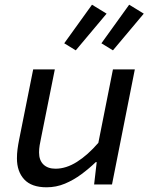

<svg xmlns="http://www.w3.org/2000/svg" viewBox="-20 -784 640 816"><path d="M178 12Q114 12 83 -21.5Q52 -55 52 -111Q52 -131 54.5 -150Q57 -169 61 -189L121 -489H213L155 -200Q151 -182 148.5 -166.5Q146 -151 146 -136Q146 -103 164.5 -85Q183 -67 216 -67Q261 -67 307 -96Q353 -125 398 -177L460 -489H553L456 0H380L391 -95H387Q359 -68 326 -43.5Q293 -19 256 -3.5Q219 12 178 12ZM302 -570 253 -600 371 -764 433 -726ZM460 -570 411 -600 529 -764 591 -726Z"/></svg>

Font: Source Code Pro ExtraLight Medium
Style: Italic
Weight: 500
Italic angle: -11°
Monospace: yes
Version: Version 1.016;hotconv 1.0.116;makeotfexe 2.5.65601